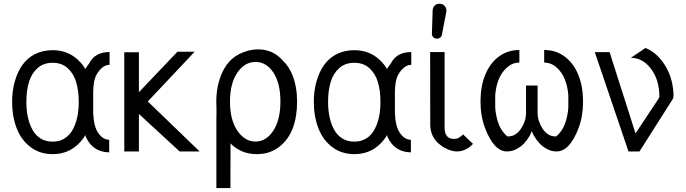

<svg xmlns="http://www.w3.org/2000/svg" viewBox="-20 -799 3618 1013"><path d="M119.1 -262.2C119.1 -301.8 124 -336.4 132.8 -366.2C141.6 -396 156.7 -420.4 177.7 -439.5C198.7 -458.5 226.1 -467.8 257.8 -467.8C289.6 -467.8 315.9 -458.5 336.9 -439.5C357.9 -420.4 373 -396 381.8 -366.2C390.6 -336.4 395.5 -301.8 395.5 -262.2C395.5 -232.9 393.1 -206.1 387.7 -181.2C382.3 -156.2 374 -133.8 363.3 -114.3C352.5 -94.7 338.4 -79.6 320.3 -68.4C302.2 -57.1 281.7 -51.8 257.8 -51.8C233.9 -51.8 212.4 -57.1 194.3 -68.4C176.3 -79.6 162.1 -94.7 151.4 -114.3C140.6 -133.8 132.3 -156.2 127 -181.2C121.6 -206.1 119.1 -232.9 119.1 -262.2ZM556.2 4.9V-61.5C535.2 -61.5 516.1 -72.8 499.5 -95.7C482.4 -119.1 473.6 -154.8 471.7 -203.1V-314.5C472.2 -356 478.5 -387.7 491.7 -409.2C511.2 -440.9 533.7 -457 558.1 -457V-524.4C506.3 -524.4 470.7 -504.4 450.7 -464.8C440.4 -451.2 433.6 -441.4 430.2 -435.1C415.5 -460 397 -480.5 374 -497.6C341.3 -522 302.7 -534.2 257.8 -534.2C223.6 -534.2 192.4 -527.3 165 -513.7C137.7 -500 115.7 -480.5 98.1 -456.1C80.6 -431.6 67.4 -402.3 58.1 -369.6C48.8 -336.9 43.9 -300.8 43.9 -262.2C43.9 -210 52.2 -163.6 67.9 -122.6C83.5 -81.5 107.9 -48.3 140.6 -23.4C173.3 1.5 212.4 14.2 257.8 14.2C303.2 14.2 342.3 1.5 375 -23.4C397.9 -41 416.5 -62 431.2 -87.4V-81.1C431.2 -81.1 431.6 -79.1 433.1 -76.2C457.5 -22.9 498.5 3.9 556.2 4.9Z M635.7 -523.4V0H712.9V-197.8L927.7 0H1033.2L759.8 -263.7L1006.8 -525.9H916L712.9 -312.5V-523.4Z M1459.5 -263.7C1459.5 -198.7 1446.8 -147.5 1421.9 -109.4C1397 -71.3 1365.7 -52.2 1328.1 -52.2C1290.5 -52.2 1258.3 -71.3 1232.4 -109.4C1206.5 -147.5 1193.4 -198.2 1193.4 -262.7C1193.4 -327.6 1206.5 -378.4 1232.4 -416C1258.3 -453.6 1290.5 -472.2 1328.1 -472.2C1365.7 -472.2 1397 -454.1 1421.9 -417C1446.8 -379.9 1459.5 -328.6 1459.5 -263.7ZM1121.1 -262.2C1121.1 -252 1121.6 -241.7 1122.1 -231.9V-184.6L1121.6 -182.1V193.4H1195.8L1196.3 -42.5C1203.1 -35.6 1210 -29.3 1217.8 -23.4C1250.5 1.5 1289.6 14.2 1335 14.2C1345.2 14.2 1354.5 13.7 1364.3 12.2C1372.1 11.2 1379.4 10.3 1386.7 8.3C1410.6 2.4 1432.6 -8.8 1452.1 -23.4C1484.9 -48.3 1508.8 -81.1 1524.4 -122.1C1540 -163.1 1547.4 -210 1547.4 -262.2C1547.4 -314 1539.6 -359.9 1523.9 -400.4C1511.2 -432.6 1493.7 -459.5 1470.2 -481.4C1458.5 -495.1 1444.8 -506.3 1429.2 -515.6C1403.8 -530.8 1374.5 -538.6 1341.8 -538.6C1308.6 -538.6 1275.4 -530.3 1242.2 -513.7C1214.8 -500 1192.9 -480.5 1175.3 -456.1C1157.7 -431.6 1144.5 -402.3 1135.3 -369.6C1126 -336.9 1121.1 -300.8 1121.1 -262.2Z M1710.9 -262.2C1710.9 -301.8 1715.8 -336.4 1724.6 -366.2C1733.4 -396 1748.5 -420.4 1769.5 -439.5C1790.5 -458.5 1817.9 -467.8 1849.6 -467.8C1881.3 -467.8 1907.7 -458.5 1928.7 -439.5C1949.7 -420.4 1964.8 -396 1973.6 -366.2C1982.4 -336.4 1987.3 -301.8 1987.3 -262.2C1987.3 -232.9 1984.9 -206.1 1979.5 -181.2C1974.1 -156.2 1965.8 -133.8 1955.1 -114.3C1944.3 -94.7 1930.2 -79.6 1912.1 -68.4C1894 -57.1 1873.5 -51.8 1849.6 -51.8C1825.7 -51.8 1804.2 -57.1 1786.1 -68.4C1768.1 -79.6 1753.9 -94.7 1743.2 -114.3C1732.4 -133.8 1724.1 -156.2 1718.8 -181.2C1713.4 -206.1 1710.9 -232.9 1710.9 -262.2ZM2147.9 4.9V-61.5C2127 -61.5 2107.9 -72.8 2091.3 -95.7C2074.2 -119.1 2065.4 -154.8 2063.5 -203.1V-314.5C2064 -356 2070.3 -387.7 2083.5 -409.2C2103 -440.9 2125.5 -457 2149.9 -457V-524.4C2098.1 -524.4 2062.5 -504.4 2042.5 -464.8C2032.2 -451.2 2025.4 -441.4 2022 -435.1C2007.3 -460 1988.8 -480.5 1965.8 -497.6C1933.1 -522 1894.5 -534.2 1849.6 -534.2C1815.4 -534.2 1784.2 -527.3 1756.8 -513.7C1729.5 -500 1707.5 -480.5 1689.9 -456.1C1672.4 -431.6 1659.2 -402.3 1649.9 -369.6C1640.6 -336.9 1635.7 -300.8 1635.7 -262.2C1635.7 -210 1644 -163.6 1659.7 -122.6C1675.3 -81.5 1699.7 -48.3 1732.4 -23.4C1765.1 1.5 1804.2 14.2 1849.6 14.2C1895 14.2 1934.1 1.5 1966.8 -23.4C1989.7 -41 2008.3 -62 2022.9 -87.4V-81.1C2022.9 -81.1 2023.4 -79.1 2024.9 -76.2C2049.3 -22.9 2090.3 3.9 2147.9 4.9Z M2258.8 -621.1C2258.8 -616.2 2259.8 -612.3 2261.7 -608.4L2264.6 -604C2269 -599.1 2274.9 -596.2 2282.2 -595.2H2285.2C2290.5 -595.2 2295.4 -596.2 2300.3 -599.1C2306.6 -602.5 2310.1 -608.4 2311.5 -615.7L2335 -738.3C2335 -739.7 2335.4 -741.7 2335.4 -743.2C2335.4 -750.5 2333.5 -756.3 2330.1 -762.2C2329.1 -763.7 2328.1 -765.1 2326.7 -767.1C2321.3 -773.9 2313.5 -777.8 2303.7 -778.8C2301.3 -779.3 2299.3 -779.3 2296.9 -779.3C2291 -779.3 2285.6 -777.8 2280.3 -774.9C2270 -769 2264.2 -759.3 2262.7 -746.1ZM2249.5 -524.4 2250 -141.1C2250 -120.6 2253.9 -101.6 2261.7 -85C2269.5 -68.4 2279.3 -55.2 2290.5 -44.9C2301.8 -34.7 2314 -25.4 2327.1 -18.6C2340.3 -11.7 2352.1 -6.8 2362.8 -3.9C2373.5 -1 2382.8 0 2390.6 0C2404.3 0 2417 -2.4 2428.7 -7.3C2440.4 -12.2 2448.7 -16.6 2454.1 -20.5C2459.5 -24.4 2466.3 -31.2 2475.6 -40L2423.3 -89.8L2416 -83L2408.2 -77.1L2399.4 -71.3L2388.7 -67.4L2375.5 -65.9C2342.3 -65.9 2325.7 -85.9 2325.7 -126V-524.4Z M2785.6 -107.9C2788.6 -99.1 2793 -89.8 2798.3 -80.6C2806.2 -67.4 2815.4 -54.7 2826.7 -42.5C2837.9 -30.3 2851.6 -20.5 2867.2 -12.2C2882.8 -3.9 2899.4 0 2916.5 0C2962.4 0 3001.5 -41 3032.7 -123.5C3048.3 -165 3056.2 -211.4 3056.2 -263.2C3056.2 -314.9 3048.3 -361.3 3032.2 -401.9C3016.1 -442.4 2992.7 -475.1 2961.4 -499C2930.2 -522.9 2893.6 -535.2 2851.1 -535.2V-468.8C2876 -468.8 2897.9 -460 2917.5 -442.4C2937 -424.8 2951.2 -403.3 2960.9 -377.9C2970.7 -352.5 2976.6 -324.7 2978.5 -295.9V-230C2976.1 -198.7 2969.7 -169.9 2960 -144C2950.2 -118.2 2935.1 -96.7 2914.6 -79.1C2896 -79.1 2881.8 -83 2871.1 -90.8C2849.6 -104.5 2833 -130.4 2820.8 -167.5C2817.9 -179.2 2816.4 -190.9 2816.4 -203.1V-347.7H2755.4V-203.1C2755.4 -190.9 2753.9 -179.2 2751 -167.5C2738.8 -130.4 2721.7 -104.5 2700.2 -90.8C2689.5 -83 2675.3 -79.1 2656.7 -79.1C2636.2 -96.7 2621.1 -118.2 2611.3 -144C2601.6 -169.9 2595.2 -198.7 2592.8 -230V-295.9C2594.7 -324.7 2600.6 -352.5 2610.4 -377.9C2620.1 -403.3 2634.8 -424.8 2654.3 -442.4C2673.8 -460 2695.3 -468.8 2720.2 -468.8V-535.2C2677.7 -535.2 2641.1 -522.9 2609.9 -499C2578.6 -475.1 2555.2 -442.4 2539.1 -401.9C2522.9 -361.3 2515.1 -314.9 2515.1 -263.2C2515.1 -211.4 2523.4 -165 2539.1 -123.5C2570.3 -41 2608.9 0 2654.8 0C2671.9 0 2689 -3.9 2704.6 -12.2C2720.2 -20.5 2733.9 -30.3 2745.1 -42.5C2756.3 -54.7 2765.6 -67.4 2773.4 -80.6C2778.8 -89.8 2782.7 -99.1 2785.6 -107.9Z M3295.9 0H3354L3530.8 -278.3C3532.2 -280.3 3532.7 -283.7 3532.2 -288.6H3533.7C3533.7 -316.4 3530.3 -343.8 3523.9 -370.1C3517.6 -396.5 3507.8 -421.4 3494.6 -444.3C3481.4 -467.3 3465.8 -487.8 3448.2 -504.9C3430.7 -522 3409.7 -536.1 3385.7 -545.9L3308.6 -494.1C3350.1 -494.1 3385.7 -474.6 3415 -435.5C3444.3 -396.5 3459 -347.7 3459 -288.6L3454.6 -278.3L3333 -95.2L3196.3 -523.9H3118.2Z"/></svg>

Font: Tuffy
Style: Regular
Weight: 500
Designer: Thatcher Ulrich, Karoly Barta and Michael Everson
Version: Version 001.270